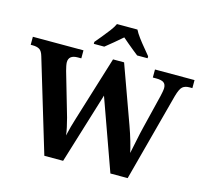

<svg xmlns="http://www.w3.org/2000/svg" viewBox="-127 -1078 1321 1224"><g transform="rotate(15 533.5 -465.5)"><path d="M84 -608Q75 -640 58.5 -650.5Q42 -661 13 -661H0V-714H334V-661H311Q251 -661 251 -613Q251 -605 254 -589Q257 -573 261 -559L328 -328Q336 -303 344 -272.5Q352 -242 358.5 -212.5Q365 -183 367 -161Q374 -193 382 -221.5Q390 -250 399 -279L531 -707H604L742 -325Q759 -278 772.5 -231.5Q786 -185 791 -159Q799 -195 809 -245.5Q819 -296 831 -344L884 -560Q887 -572 890 -589Q893 -606 893 -614Q893 -640 877.5 -650.5Q862 -661 829 -661H806V-714H1067V-661H1048Q1019 -661 1002.5 -647Q986 -633 972 -583L817 0H703L535 -469L391 0H267ZM387 -784Q403 -803 424.5 -829Q446 -855 466.5 -882Q487 -909 497 -931H632Q643 -909 663 -882Q683 -855 705 -829Q727 -803 742 -784V-771H673Q659 -782 639 -798Q619 -814 599 -831Q579 -848 564 -861Q542 -841 509.5 -814.5Q477 -788 456 -771H387Z"/></g></svg>

Font: Noto Serif Khojki
Style: Bold
Weight: 700
Version: Version 2.003